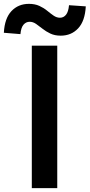

<svg xmlns="http://www.w3.org/2000/svg" viewBox="-71 -976 465 996"><path d="M94 0V-739H226V0ZM244 -791Q213 -791 190 -802Q167 -813 149.5 -827Q132 -841 116 -852Q100 -863 83 -863Q64 -863 51 -848Q38 -833 35 -799L-51 -806Q-47 -881 -11.5 -918.5Q24 -956 79 -956Q110 -956 133 -945.5Q156 -935 173.5 -920.5Q191 -906 207 -895Q223 -884 240 -884Q259 -884 271.5 -899.5Q284 -915 287 -949L374 -943Q370 -867 334.5 -829Q299 -791 244 -791Z"/></svg>

Font: Noto Sans TC SemiBold
Style: Regular
Weight: 600
Designer: Ryoko NISHIZUKA  (kana, bopomofo & ideographs); Paul D. Hunt (Latin, Greek & Cyrillic); Sandoll Communications , Soo-you
Foundry: Adobe
Version: Version 2.004-H2;hotconv 1.0.118;makeotfexe 2.5.65603